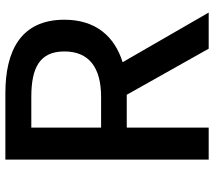

<svg xmlns="http://www.w3.org/2000/svg" viewBox="-60 -716 777 696"><g transform="rotate(-90 328.0 -368.5)"><path d="M97 0H213V-297H332L499 0H630L450 -312C543 -341 604 -409 604 -523C604 -682 490 -737 338 -737H97ZM213 -390V-643H324C431 -643 489 -612 489 -523C489 -434 431 -390 324 -390Z"/></g></svg>

Font: DAIFUKU Sans JP Medium
Style: Regular
Weight: 500
Designer: Original font ‘Source Han Sans JP’ : Ryoko NISHIZUKA  (kana, bopomofo & ideographs); Paul D. Hunt (Latin, Greek & Cyrill
Foundry: Daifuku
Version: Version 1.000